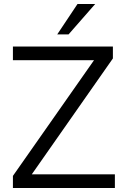

<svg xmlns="http://www.w3.org/2000/svg" viewBox="-20 -946 636 966"><path d="M140 -69H558V0H45V-61L453 -643H45V-712H548V-652ZM325 -773H268L370 -926H459Z"/></svg>

Font: PRinguin Sans
Style: Regular
Weight: 400
Designer: Vernon Adams
Foundry: Vernon Adams
Version: ""